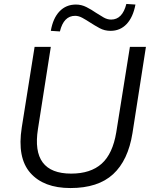

<svg xmlns="http://www.w3.org/2000/svg" viewBox="-20 -942 768 971"><path d="M336 9Q201 9 133.5 -67.5Q66 -144 90 -297L155 -705H237L172 -290Q136 -64 340 -64Q438 -64 494 -114Q550 -164 568 -273L637 -705H718L650 -269Q628 -131 552 -61Q476 9 336 9ZM283 -783 237 -786Q248 -850 281 -884.5Q314 -919 364 -919Q392 -919 417.5 -906Q443 -893 466 -877Q486 -864 504.5 -853.5Q523 -843 542 -843Q599 -843 619 -922L665 -919Q653 -855 620.5 -820.5Q588 -786 539 -786Q509 -786 484 -799.5Q459 -813 436 -828Q416 -841 397 -851.5Q378 -862 360 -862Q302 -862 283 -783Z"/></svg>

Font: Nunito Sans
Style: Italic
Weight: 400
Italic angle: -9°
Designer: Vernon Adams
Foundry: Vernon Adams
Version: Version 3.006; ttfautohint (v1.8.3)